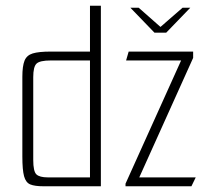

<svg xmlns="http://www.w3.org/2000/svg" viewBox="-20 -650 723 670"><path d="M132 0Q101 0 85.5 -6.5Q70 -13 64 -35Q58 -57 58 -104V-382Q58 -419 65.5 -438Q73 -457 94 -463.5Q115 -470 157 -470H294V-630H332V0ZM435 -623H464L540 -556L617 -623H644L560 -536H519ZM418 -9 612 -439H420L429 -470H654V-448L466 -31H663L648 0H418ZM294 -31V-439H157Q119 -439 107.5 -428Q96 -417 96 -381V-92Q96 -52 107 -41.5Q118 -31 147 -31Z"/></svg>

Font: Smooch Sans Light
Style: Regular
Weight: 300
Designer: Robert E. Leuschke
Foundry: Robert E. Leuschke
Version: Version 1.010; ttfautohint (v1.8.3)